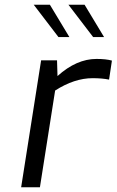

<svg xmlns="http://www.w3.org/2000/svg" viewBox="-20 -788 491 808"><path d="M153 -534H220L222 -468Q302 -540 386 -540Q426 -540 451 -533L439 -453Q409 -459 370 -459Q293 -459 212 -407L148 0H69ZM122 -768H190L272 -632H226ZM268 -768H336L418 -632H372Z"/></svg>

Font: Exo
Style: Italic
Weight: 400
Italic angle: -9°
Designer: Natanael Gama
Foundry: Natanael Gama
Version: Version 1.500; ttfautohint (v1.6)